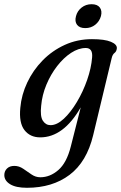

<svg xmlns="http://www.w3.org/2000/svg" viewBox="-74 -643 575 912"><path d="M368.5 -0.5Q338 126 256.5 187.5Q175 249 54 249Q1.5 249 -26 232Q-53.5 215 -53.5 188.5Q-53.5 170 -40.8 157.5Q-28 145 -6 145Q16.5 145 36.2 158.5Q56 172 75.5 185.5Q95 199 117.5 199Q163.5 199 203 164.8Q242.5 130.5 262 54L309.5 -133Q227.5 9.5 117 9.5Q69 9.5 42.2 -25Q15.5 -59.5 22.5 -131Q28 -193 55.5 -251.2Q83 -309.5 128.5 -356Q174 -402.5 233.8 -429.8Q293.5 -457 363 -457Q423 -457 452.8 -444.5Q482.5 -432 481 -413.5Q479.5 -398.5 470 -391.5Q460.5 -384.5 456.5 -367ZM121.5 -140Q116 -90 129.8 -69.2Q143.5 -48.5 166 -48.5Q196.5 -48.5 229.2 -79Q262 -109.5 291.2 -158.5Q320.5 -207.5 340 -263.5Q359.5 -319.5 363.5 -370Q367.5 -415 333.5 -415Q299 -415 263.5 -391.8Q228 -368.5 197.5 -329.2Q167 -290 146.5 -241Q126 -192 121.5 -140ZM331 -509.5Q304 -509.5 292 -525.2Q280 -541 287 -566.5Q293.5 -591.5 313.8 -607.2Q334 -623 361 -623Q388.5 -623 400.2 -607.2Q412 -591.5 405.5 -566.5Q398.5 -541.5 378.5 -525.5Q358.5 -509.5 331 -509.5Z"/></svg>

Font: Fraunces 72pt S050
Style: Italic
Weight: 400
Italic angle: -16°
Version: Version 1.000; ttfautohint (v1.8.3)